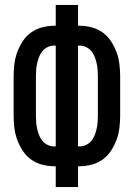

<svg xmlns="http://www.w3.org/2000/svg" viewBox="-20 -755 540 775"><path d="M205 0V-84H198Q174 -84 149.5 -90.5Q125 -97 105 -111.5Q85 -126 71.5 -147Q58 -168 49.5 -191Q41 -214 38 -239Q35 -264 35 -288V-447Q35 -471 38 -496Q41 -521 49.5 -544Q58 -567 71.5 -588Q85 -609 105 -623.5Q125 -638 149.5 -644.5Q174 -651 198 -651H205V-735H295V-651H302Q326 -651 350.5 -644.5Q375 -638 395 -623.5Q415 -609 428.5 -588Q442 -567 450.5 -544Q459 -521 462 -496Q465 -471 465 -447V-288Q465 -264 462 -239Q459 -214 450.5 -191Q442 -168 428.5 -147Q415 -126 395 -111.5Q375 -97 350.5 -90.5Q326 -84 302 -84H295V0ZM205 -164V-571H198Q185 -571 172.5 -565Q160 -559 151.5 -549Q143 -539 138 -526Q133 -513 130 -500Q127 -487 126 -473.5Q125 -460 125 -447V-288Q125 -275 126 -261.5Q127 -248 130 -235Q133 -222 138 -209Q143 -196 151.5 -186Q160 -176 172.5 -170Q185 -164 198 -164ZM295 -164H302Q315 -164 327.5 -170Q340 -176 348.5 -186Q357 -196 362 -209Q367 -222 370 -235Q373 -248 374 -261.5Q375 -275 375 -288V-447Q375 -460 374 -473.5Q373 -487 370 -500Q367 -513 362 -526Q357 -539 348.5 -549Q340 -559 327.5 -565Q315 -571 302 -571H295Z"/></svg>

Font: Iosevka Curly Medium
Style: Regular
Weight: 500
Monospace: yes
Designer: Belleve Invis
Foundry: Belleve Invis
Version: Version 22.1.2; ttfautohint (v1.8.4)